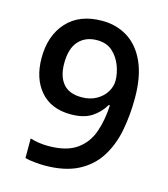

<svg xmlns="http://www.w3.org/2000/svg" viewBox="-103 -742 729 834"><g transform="rotate(15 262.0 -325.0)"><path d="M478 -373Q478 -295 464.5 -226Q451 -157 417 -103.5Q383 -50 323.5 -19.5Q264 11 174 11Q154 11 128.5 8.5Q103 6 86 1V-87Q123 -75 168 -75Q249 -75 294.5 -107Q340 -139 359 -193.5Q378 -248 381 -315H376Q354 -278 319 -255.5Q284 -233 226 -233Q138 -233 89.5 -289Q41 -345 41 -438Q41 -538 97 -599.5Q153 -661 255 -661Q320 -661 370.5 -629Q421 -597 449.5 -533Q478 -469 478 -373ZM255 -574Q203 -574 172.5 -540.5Q142 -507 142 -440Q142 -382 169 -349.5Q196 -317 252 -317Q291 -317 319 -333Q347 -349 362 -373.5Q377 -398 377 -424Q377 -457 364 -491.5Q351 -526 324.5 -550Q298 -574 255 -574Z"/></g></svg>

Font: Noto Sans Telugu SemiCondensed Medium
Style: Regular
Weight: 500
Width: 4
Designer: Jelle Bosma - Monotype Design Team
Foundry: Monotype Imaging Inc.
Version: Version 2.005; ttfautohint (v1.8.4.7-5d5b)